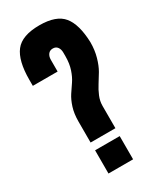

<svg xmlns="http://www.w3.org/2000/svg" viewBox="-180 -762 689 825"><g transform="rotate(-30 164.0 -350.0)"><path d="M226.1 -153.8H103V-257.8Q103 -296.4 112.5 -326.4Q122.1 -356.4 135.5 -376.7Q148.9 -397 162.4 -416.5Q175.8 -436 185.3 -464.4Q194.8 -492.7 194.8 -528.8V-546.9Q194.8 -563.5 187 -574.2Q179.2 -585 164.1 -585Q148.9 -585 140.9 -574.2Q132.8 -563.5 132.8 -546.9V-488.8H9.8V-519Q9.8 -613.3 43.5 -656.7Q77.1 -700.2 164.1 -700.2Q247.6 -700.2 281.2 -658.7Q314.9 -617.2 317.9 -527.8Q317.9 -488.3 308.3 -454.8Q298.8 -421.4 285.4 -398.4Q272 -375.5 258.5 -354.7Q245.1 -334 235.6 -311Q226.1 -288.1 226.1 -264.2ZM103 0V-115.2H225.1V0Z"/></g></svg>

Font: Quaderni
Style: Regular
Weight: 400
Designer: Romain Laurent, Daphné Lejeune, Alexandre D’Hubert
Foundry: ESAD Valence
Version: Version 1.000;FEAKit 1.0